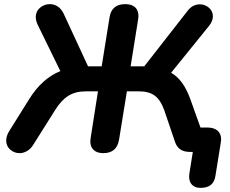

<svg xmlns="http://www.w3.org/2000/svg" viewBox="-20 -733 1111 929"><path d="M895 120Q896 111 897 102L913 2H898Q843 2 827 -46L774 -202Q757 -249 729 -270Q701 -291 653 -291H594L556 -57Q545 8 480 8Q450 8 433.5 -7Q417 -22 417 -50Q417 -56 419 -68L454 -291H394Q346 -291 311.5 -270Q277 -249 247 -201L140 -31Q128 -12 110.5 -2Q93 8 75 8Q49 8 29.5 -9Q10 -26 10 -53Q10 -76 26 -101L121 -253Q183 -353 272 -389L162 -614Q153 -634 153 -650Q153 -678 173.5 -695.5Q194 -713 221 -713Q242 -713 259.5 -701.5Q277 -690 288 -667L406 -412H472L510 -649Q520 -713 586 -713Q617 -713 633.5 -698Q650 -683 650 -655Q650 -649 648 -637L612 -412H678L888 -681Q912 -712 947 -712Q972 -712 991 -695.5Q1010 -679 1010 -654Q1010 -630 990 -606L808 -381Q839 -363 861.5 -331.5Q884 -300 901 -253L950 -116H983Q1015 -116 1032.5 -101Q1050 -86 1050 -58Q1049 -50 1048 -41L1023 114Q1019 146 1001 161Q983 176 950 176Q924 176 909.5 161.5Q895 147 895 120Z"/></svg>

Font: SN Pro Bold
Style: Bold Italic
Weight: 700
Italic angle: -9°
Designer: Tobias Whetton
Foundry: Supernotes
Version: Version 1.003